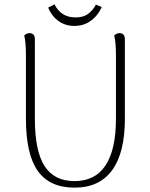

<svg xmlns="http://www.w3.org/2000/svg" viewBox="-20 -849 686 881"><path d="M553 -669V-304Q553 -148 494.5 -68Q436 12 322 12Q208 12 153.5 -64.5Q99 -141 99 -304V-594Q99 -624 97 -648Q95 -672 91 -686Q95 -690 101 -693.5Q107 -697 116 -697Q127 -697 133.5 -690Q140 -683 140 -669V-304Q140 -156 184.5 -87Q229 -18 322 -18Q417 -18 464.5 -90.5Q512 -163 512 -304V-594Q512 -624 510 -648Q508 -672 504 -686Q508 -690 514 -693.5Q520 -697 529 -697Q540 -697 546.5 -690Q553 -683 553 -669ZM447 -817Q436 -792 418 -772.5Q400 -753 376 -741.5Q352 -730 321 -730Q290 -730 266 -742Q242 -754 226 -773Q210 -792 201 -814Q208 -818 215.5 -821.5Q223 -825 230 -829Q243 -802 267 -785.5Q291 -769 327 -769Q364 -769 386.5 -787Q409 -805 420 -828Q427 -825 433 -822.5Q439 -820 447 -817Z"/></svg>

Font: Arima Thin ExtraLight
Style: Regular
Weight: 250
Version: Version 1.100